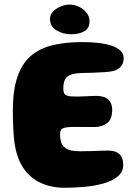

<svg xmlns="http://www.w3.org/2000/svg" viewBox="-20 -816 620 860"><path d="M269.5 25Q210.5 25 163 3.5Q115.5 -18 84.8 -63.2Q54 -108.5 44.5 -180Q42.5 -195.5 41.2 -211.8Q40 -228 39.2 -245.8Q38.5 -263.5 38 -281.8Q37.5 -300 37.5 -320Q37.5 -411 57.8 -470.8Q78 -530.5 117.2 -564.8Q156.5 -599 214.5 -613.2Q272.5 -627.5 347.5 -627.5Q385.5 -627.5 419.5 -623.8Q453.5 -620 479.2 -611.5Q505 -603 519.5 -589.2Q534 -575.5 534 -555.5Q534 -532 521 -517.8Q508 -503.5 488.5 -498Q472.5 -494.5 448.2 -492.8Q424 -491 397.5 -490.2Q371 -489.5 348 -489Q323 -488.5 306.8 -484.5Q290.5 -480.5 281 -472.2Q271.5 -464 267.5 -450.5Q263.5 -437 263.5 -418.5Q263.5 -406.5 267.2 -398.5Q271 -390.5 282.5 -387Q294 -383.5 317 -383.5Q328.5 -383.5 340.5 -383.8Q352.5 -384 364.8 -384.8Q377 -385.5 388.8 -386Q400.5 -386.5 411 -386.5Q447.5 -386.5 465 -370.2Q482.5 -354 482.5 -325Q482.5 -281 459.2 -264Q436 -247 403 -247H378Q365.5 -247 353.5 -247.2Q341.5 -247.5 330.5 -247.5H311Q285.5 -247.5 272 -244.5Q258.5 -241.5 253.8 -234.8Q249 -228 249 -216Q249 -200.5 251.5 -187.8Q254 -175 260 -166Q266 -157 276.2 -150.8Q286.5 -144.5 301.8 -141.5Q317 -138.5 339 -138.5Q362 -138.5 386 -139.2Q410 -140 431 -140.8Q452 -141.5 465.5 -141.5Q499 -141.5 515.5 -125Q532 -108.5 532 -78Q532 -46 507.2 -25.5Q482.5 -5 442.8 6Q403 17 357 21Q311 25 269.5 25ZM298.5 -662.5Q262 -662.5 233 -680.2Q204 -698 204 -731Q204 -749.5 217.5 -764Q231 -778.5 251.5 -787Q272 -795.5 292.5 -795.5Q314.5 -795.5 335 -785.2Q355.5 -775 368.2 -758.2Q381 -741.5 381 -720.5Q381 -688.5 357 -675.5Q333 -662.5 298.5 -662.5Z"/></svg>

Font: Gluten Thin
Style: Bold
Weight: 700
Version: Version 1.300